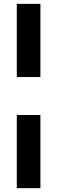

<svg xmlns="http://www.w3.org/2000/svg" viewBox="-20 -770 302 993"><path d="M189 203.1V-175.3H66.9V203.1ZM189 -750H66.9V-371.6H189Z"/></svg>

Font: Roboto Flex
Style: wght 700 wdth 25 opsz 34 GRAD 0.00 slnt 0.00 XTRA 468 XOPQ 96 YOPQ 79 YTLC 514 YTUC 712 YTAS 750 YTDE -203.00 YTFI 738
Weight: 700
Width: 1
Designer: Berlow after Robertson
Foundry: Google
Version: Version 3.100